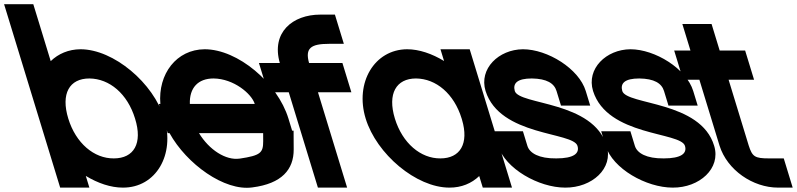

<svg xmlns="http://www.w3.org/2000/svg" viewBox="-243 -849 3819 920"><path d="M168.1 -6.1 185.3 50H45.3L23.9 -20L-55.9 -281L-202 -759L-223.5 -829H-83.5L-62 -759L0 -556.1C36.5 -591.4 85.4 -612.6 142.6 -613C301.6 -613 493.1 -451 544.1 -281C596.4 -110 505.6 51 345.3 50C287.8 50 226 29 168.1 -6.1ZM84.1 -281C120.2 -163 207.8 -89 302.5 -90C398.5 -90 441.5 -162 404.1 -281C367.7 -400 281.7 -472 185.4 -473C89.4 -473 47.7 -400 84.1 -281Z M666.7 -351H977.7C962.7 -400 876.7 -472 780.4 -473C705.8 -473 664.1 -428 666.7 -351ZM569.4 -211H560.5L539.1 -281L517.7 -351H525.4C513.4 -494.4 602.4 -612.1 737.6 -613C896.6 -613 1086.8 -452 1139.1 -281L1156.8 -223H1163.8L1164.3 -133C1164.7 -37 1107.5 31 966 49C832.6 68 651 -63.3 569.4 -211ZM1017.9 -211H710.6C759.1 -131 839.1 -79.5 904.8 -89H905.8C1006.2 -104 1018.2 -117 1018.1 -173Z M1237.9 -547H1327.8H1397.8L1440.6 -407H1370.6H1280.6L1398.9 -20L1420.3 50H1280.3L1258.9 -20L1140.6 -407H1110.6H1040.6L997.8 -547H1067.8H1097.8C1055.5 -694.2 1159.7 -779 1291.8 -779H1361.8L1404.6 -639H1334.6C1245.3 -639 1218.3 -617.8 1237.9 -547Z M1509.1 -281C1456.5 -453 1550.9 -612 1707.6 -613C1765.1 -613 1827 -591.8 1884.8 -556.6L1867.6 -613H2007.6L2029 -543L2108 -284.6L2109.1 -281L2188.9 -20L2210.3 50H2070.3L2053.3 -5.5C2017.1 29.4 1968.2 50.4 1910.3 50C1751.3 50 1561.1 -111 1509.1 -281ZM1649.1 -281C1685.2 -163 1772.8 -89 1867.5 -90C1962 -90 2004.9 -160.8 1970.7 -275.7L1969.1 -281C1932.7 -400 1846.7 -472 1750.4 -473C1655.4 -473 1612.7 -400 1649.1 -281Z M2563.7 -413 2585.1 -343H2445.1L2423.7 -413C2412.4 -450 2376.7 -472 2305.4 -473C2235.4 -473 2213.4 -450 2223.7 -413C2244.5 -345 2600.1 -366 2664.1 -150C2697.2 -42 2593.6 51 2465.3 50C2338.3 50 2177.5 -41 2144.1 -150L2122.7 -220H2262.7L2284.1 -150C2294.8 -115 2339.8 -89 2422.5 -90C2506.5 -90 2535.1 -114 2524.1 -150C2503.4 -218 2152.4 -195 2083.7 -413C2051 -520 2146.9 -612 2262.6 -613C2380.6 -613 2531 -520 2563.7 -413Z M3078.7 -413 3100.1 -343H2960.1L2938.7 -413C2927.4 -450 2891.7 -472 2820.4 -473C2750.4 -473 2728.4 -450 2738.7 -413C2759.5 -345 3115.1 -366 3179.1 -150C3212.2 -42 3108.6 51 2980.3 50C2853.3 50 2692.5 -41 2659.1 -150L2637.7 -220H2777.7L2799.1 -150C2809.8 -115 2854.8 -89 2937.5 -90C3021.5 -90 3050.1 -114 3039.1 -150C3018.4 -218 2667.4 -195 2598.7 -413C2566 -520 2661.9 -612 2777.6 -613C2895.6 -613 3046 -520 3078.7 -413Z M3248.2 -467 3344.5 -152C3362 -98 3373.5 -90 3442.5 -90H3512.5L3555.3 50H3485.3C3364.3 50 3241.6 -34 3204.8 -151L3204.5 -152L3108.2 -467H3100.2H3030.2L2987.4 -607H3057.4H3065.4L3048 -664L3026.6 -734H3166.6L3188 -664L3205.4 -607H3257.4H3327.4L3370.2 -467H3300.2Z"/></svg>

Font: Nordica Plus
Style: NordicaClassicRgOpObl
Weight: 500
Version: Version 1.01